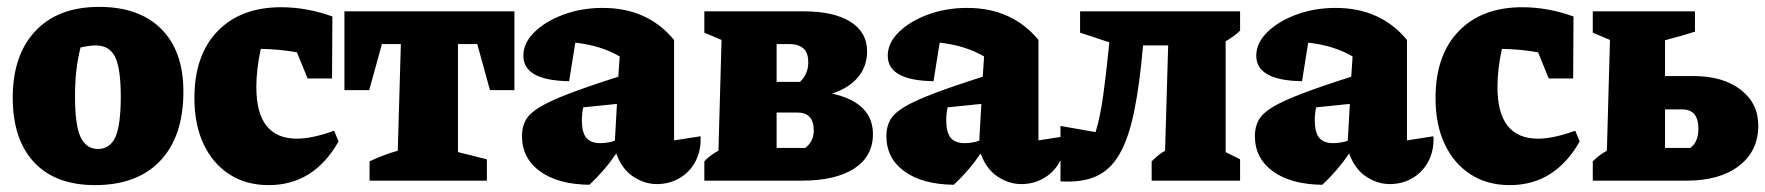

<svg xmlns="http://www.w3.org/2000/svg" viewBox="-20 -525 5130 558"><path d="M256 13Q141 13 79 -53.5Q17 -120 17 -241Q17 -365 83 -435Q149 -505 268 -505Q385 -505 449 -440.5Q513 -376 513 -259Q513 -129 446 -58Q379 13 256 13ZM265 -92Q299 -92 315 -126Q331 -160 331 -245Q331 -326 314.5 -359.5Q298 -393 258 -393Q241 -393 214 -387Q206 -355 202 -321Q198 -287 198 -244Q198 -160 214.5 -126Q231 -92 265 -92Z M761 13Q695 13 646.5 -18.5Q598 -50 571.5 -106.5Q545 -163 545 -240Q545 -365 612.5 -434.5Q680 -504 797 -504Q835 -504 873 -497Q911 -490 946 -477L945 -297H874L843 -373Q792 -382 738 -383Q725 -324 725 -272Q725 -122 843 -122Q887 -122 951 -145L964 -114Q892 13 761 13Z M1475 -492V-263H1404L1367 -397H1311V-83L1395 -62V0H1054V-56Q1091 -74 1136 -87L1145 -397H1090L1053 -263H981V-492Z M1693 12Q1602 11 1549.5 -27Q1497 -65 1497 -130Q1497 -156 1508 -176Q1519 -196 1549 -214Q1579 -232 1634 -253Q1689 -274 1777 -302L1781 -361Q1726 -393 1652 -401L1634 -289Q1501 -291 1501 -363Q1501 -400 1533 -431.5Q1565 -463 1617.5 -482.5Q1670 -502 1732 -502Q1862 -502 1939 -409V-117L2016 -129Q2018 -89 2002 -57.5Q1986 -26 1956 -8Q1926 10 1889 10Q1853 10 1820 -12Q1787 -34 1771 -79Q1738 -30 1693 12ZM1671 -176Q1671 -140 1684 -124.5Q1697 -109 1724 -109Q1746 -109 1767 -116L1773 -223L1675 -213Q1671 -194 1671 -176Z M2027 0V-56Q2042 -73 2068 -87L2077 -409L2027 -430V-492H2316Q2404 -492 2452 -461.5Q2500 -431 2500 -376Q2500 -332 2473.5 -300.5Q2447 -269 2398 -253Q2517 -227 2517 -135Q2517 -71 2463 -35.5Q2409 0 2310 0ZM2275 -397H2237V-287H2305Q2329 -310 2329 -343Q2329 -373 2314 -385Q2299 -397 2275 -397ZM2297 -198H2237V-95H2320Q2331 -103 2338 -115.5Q2345 -128 2345 -146Q2345 -198 2297 -198Z M2752 12Q2661 11 2608.5 -27Q2556 -65 2556 -130Q2556 -156 2567 -176Q2578 -196 2608 -214Q2638 -232 2693 -253Q2748 -274 2836 -302L2840 -361Q2785 -393 2711 -401L2693 -289Q2560 -291 2560 -363Q2560 -400 2592 -431.5Q2624 -463 2676.5 -482.5Q2729 -502 2791 -502Q2921 -502 2998 -409V-117L3075 -129Q3077 -89 3061 -57.5Q3045 -26 3015 -8Q2985 10 2948 10Q2912 10 2879 -12Q2846 -34 2830 -79Q2797 -30 2752 12ZM2730 -176Q2730 -140 2743 -124.5Q2756 -109 2783 -109Q2805 -109 2826 -116L2832 -223L2734 -213Q2730 -194 2730 -176Z M3062 2V-159L3164 -141Q3177 -183 3185.5 -243Q3194 -303 3201 -373L3204 -402L3119 -430V-492H3584V-436Q3568 -420 3542 -405V-83L3584 -62V0H3327V-56Q3336 -65 3345 -72.5Q3354 -80 3366 -87L3375 -393H3302Q3292 -278 3276 -200.5Q3260 -123 3233.5 -77Q3207 -31 3165.5 -12.5Q3124 6 3062 2Z M3823 12Q3732 11 3679.5 -27Q3627 -65 3627 -130Q3627 -156 3638 -176Q3649 -196 3679 -214Q3709 -232 3764 -253Q3819 -274 3907 -302L3911 -361Q3856 -393 3782 -401L3764 -289Q3631 -291 3631 -363Q3631 -400 3663 -431.5Q3695 -463 3747.5 -482.5Q3800 -502 3862 -502Q3992 -502 4069 -409V-117L4146 -129Q4148 -89 4132 -57.5Q4116 -26 4086 -8Q4056 10 4019 10Q3983 10 3950 -12Q3917 -34 3901 -79Q3868 -30 3823 12ZM3801 -176Q3801 -140 3814 -124.5Q3827 -109 3854 -109Q3876 -109 3897 -116L3903 -223L3805 -213Q3801 -194 3801 -176Z M4368 13Q4302 13 4253.5 -18.5Q4205 -50 4178.5 -106.5Q4152 -163 4152 -240Q4152 -365 4219.5 -434.5Q4287 -504 4404 -504Q4442 -504 4480 -497Q4518 -490 4553 -477L4552 -297H4481L4450 -373Q4399 -382 4345 -383Q4332 -324 4332 -272Q4332 -122 4450 -122Q4494 -122 4558 -145L4571 -114Q4499 13 4368 13Z M4609 0V-56Q4625 -73 4650 -87L4659 -409L4609 -430V-492H4906V-433Q4887 -427 4866.5 -421Q4846 -415 4819 -408V-304H4902Q4987 -304 5038.5 -264.5Q5090 -225 5090 -160Q5090 -86 5034 -43Q4978 0 4882 0ZM4819 -95H4892Q4916 -112 4916 -151Q4916 -207 4869 -207H4819Z"/></svg>

Font: Piazzolla ExtraBold
Style: Regular
Weight: 800
Designer: Juan Pablo del Peral
Foundry: Huerta Tipografica
Version: Version 1.330